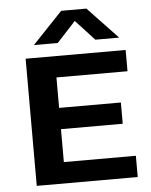

<svg xmlns="http://www.w3.org/2000/svg" viewBox="-56 -849 705 895"><g transform="rotate(-5 297.0 -401.5)"><path d="M79.5 0V-595H547.5V-495.5H215V-99.5H552V0ZM154.5 -253.5V-353H504V-253.5ZM123.5 -655 264 -803H382L522.5 -655H411L310 -764.5H336L235 -655Z"/></g></svg>

Font: Encode Sans SC SemiExpanded SemiBold
Style: Regular
Weight: 600
Width: 6
Designer: Multiple Designers
Foundry: Impallari Type
Version: Version 3.002